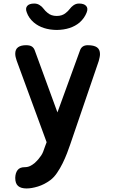

<svg xmlns="http://www.w3.org/2000/svg" viewBox="-20 -805 640 1083"><path d="M233 24 243 -3 74 -463Q70 -474 68 -484Q66 -494 66 -502Q66 -527 82 -538.5Q98 -550 127 -550Q149 -550 160 -542.5Q171 -535 176 -521L304 -171L431 -520Q436 -535 447 -542.5Q458 -550 475 -550Q510 -550 527 -538Q544 -526 544 -500Q544 -492 542 -482Q540 -472 537 -461L376 10Q369 31 358 59.5Q347 88 333 116.5Q319 145 301.5 170.5Q284 196 264 211Q230 236 194 247Q158 258 130 258Q98 258 82 244Q66 230 66 199V197Q67 170 79.5 154Q92 138 119 138Q136 138 149.5 131.5Q163 125 175 115Q188 103 196.5 93Q205 83 212 72.5Q219 62 223.5 50.5Q228 39 233 24ZM131 -735Q122 -758 133.5 -771.5Q145 -785 173 -785Q183 -785 190.5 -782.5Q198 -780 204 -776Q217 -768 226 -755.5Q235 -743 249 -732Q269 -715 300 -715Q331 -715 351 -732Q364 -742 373 -754Q382 -766 393 -774Q400 -779 407.5 -782Q415 -785 426 -785Q454 -785 466 -771.5Q478 -758 469 -735Q457 -703 429 -678Q380 -637 300 -636Q220 -637 171 -678Q142 -703 131 -735Z"/></svg>

Font: Maple Mono Normal NL
Style: Bold
Weight: 700
Monospace: yes
Designer: subframe7536
Version: Version 7.000